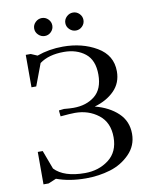

<svg xmlns="http://www.w3.org/2000/svg" viewBox="-96 -953 820 1032"><g transform="rotate(-10 314.5 -437.0)"><path d="M58 0V-177H85L123 -75Q174 -21 289 -21Q364 -21 418.5 -62.5Q473 -104 473 -184Q473 -265 419 -307Q365 -349 291 -349Q266 -349 212 -344L209 -372V-377L237 -380Q268 -377 289 -377Q359 -377 405 -414Q451 -451 451 -530Q451 -609 405 -645.5Q359 -682 289 -682Q206 -682 156 -645L111 -525H85V-702H112L147 -687Q213 -711 289 -711Q394 -711 473 -664.5Q552 -618 552 -530Q552 -467 510.5 -425Q469 -383 402 -364Q479 -344 526.5 -299Q574 -254 574 -185Q574 -121 529.5 -75.5Q485 -30 422.5 -11Q360 8 289 8Q200 8 129 -18L86 0ZM169 -798.5Q154 -813 154 -833Q154 -853 169 -867.5Q184 -882 204 -882Q224 -882 238.5 -867.5Q253 -853 253 -833Q253 -813 238.5 -798.5Q224 -784 204 -784Q184 -784 169 -798.5ZM339 -798.5Q324 -813 324 -833Q324 -853 339 -867.5Q354 -882 374 -882Q394 -882 408.5 -867.5Q423 -853 423 -833Q423 -813 408.5 -798.5Q394 -784 374 -784Q354 -784 339 -798.5Z"/></g></svg>

Font: Dihjauti
Style: Bold
Weight: 700
Designer: T. Christopher White
Version: Version 3.0.0